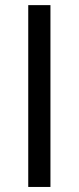

<svg xmlns="http://www.w3.org/2000/svg" viewBox="-20 -740 312 760"><path d="M91.8 -719.7H179.7V0H91.8Z"/></svg>

Font: Reddit Sans Vanilla
Style: Regular
Weight: 400
Designer: Stephen Hutchings
Foundry: Reddit
Version: Version 1.013